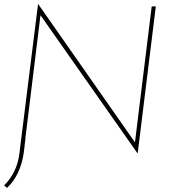

<svg xmlns="http://www.w3.org/2000/svg" viewBox="-64 -733 834 934"><path d="M605 13 128 -666 135 -676 52 0H32L121 -713H122L602 -27L591 -28L674 -702H694L606 11ZM60 -61 52 7Q44 64 23 108Q2 152 -30 181L-44 169Q-15 141 5 101Q25 61 31 10L41 -67Z"/></svg>

Font: Josefin Sans Thin Thin
Style: Italic
Weight: 250
Italic angle: -7°
Version: Version 2.000